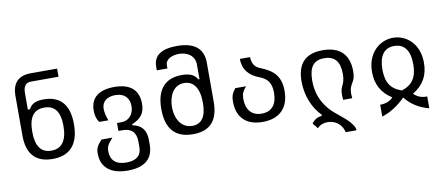

<svg xmlns="http://www.w3.org/2000/svg" viewBox="-80 -1089 3772 1627"><g transform="rotate(-10 1806.0 -276.0)"><path d="M524.4 -259.3Q524.4 -385.7 469.2 -448.2Q414.1 -510.7 306.2 -510.7Q254.9 -510.7 225.3 -495.8Q195.8 -481 178.2 -448.2H161.1V-591.8Q161.1 -677.7 230 -677.7H465.3V-747.6H239.7Q76.7 -747.6 77.6 -578.1V-239.3Q77.6 -120.1 132.8 -60.1Q188 0 296.4 0Q410.2 0 467.3 -65.9Q524.4 -131.8 524.4 -259.3ZM165 -256.8Q165 -350.6 198.5 -396Q231.9 -441.4 300.3 -441.4Q367.7 -441.4 400.9 -396.5Q434.1 -351.6 434.1 -260.7Q434.1 -167 399.9 -119.1Q365.7 -71.3 297.4 -71.3Q165 -71.3 165 -256.8Z M1126.5 22V-16.6Q1126.5 -142.6 1010.7 -163.6V-173.3Q1069.8 -197.3 1096.2 -233.9Q1122.6 -270 1122.6 -330.1Q1122.6 -418 1070.6 -464.1Q1018.6 -510.3 914.1 -510.3Q814.5 -510.3 761.7 -467.8Q709 -425.3 709 -342.3Q709 -281.2 738.3 -240.7H816.9Q805.7 -270.5 800 -296.9Q794.4 -323.2 794.4 -342.8Q794.4 -366.7 803.2 -385.5Q812 -404.3 827.6 -416.5Q842.8 -428.7 864.3 -434.8Q885.7 -440.9 910.6 -440.9Q972.2 -440.9 1004.9 -404.8Q1031.2 -374.5 1031.2 -325.2Q1031.2 -301.3 1024.4 -279.8Q1017.6 -258.3 1003.9 -242.2Q973.1 -205.6 920.9 -205.6H885.3V-137.2H920.9Q1036.6 -137.2 1036.6 -18.6V29.3Q1036.6 83.5 1003.2 110.8Q969.7 138.2 907.2 138.2Q838.9 138.2 804.7 106.7Q770.5 75.2 770.5 17.6Q770.5 -10.7 781.2 -31.7Q786.6 -43 796.9 -56.6Q807.1 -70.3 825.2 -90.3H731.4Q700.2 -57.1 689.5 -33.2Q683.6 -21 681.4 -8.3Q679.2 4.4 679.2 21Q679.2 108.9 735.8 157.2Q794.4 207.5 906.7 207.5Q1014.6 207.5 1070.6 161.1Q1126.5 114.7 1126.5 22Z M1723.6 -241.7V-575.7Q1723.6 -760.3 1497.6 -760.3Q1294.9 -760.3 1294.9 -616.7V-586.4H1386.2V-616.7Q1386.2 -633.8 1395.8 -647.9Q1405.3 -662.1 1421.9 -671.9Q1438 -681.2 1459 -686.3Q1480 -691.4 1502 -691.4Q1527.8 -691.4 1552.2 -684.6Q1576.7 -677.7 1595.2 -664.1Q1638.2 -631.8 1638.2 -575.7V-449.7H1628.4Q1610.8 -481.4 1579.1 -496.1Q1547.4 -510.7 1496.1 -510.7Q1387.7 -510.7 1331.5 -446.8Q1275.4 -382.8 1275.4 -256.3Q1275.4 0 1504.9 0Q1614.7 0 1669.2 -60.1Q1723.6 -120.1 1723.6 -241.7ZM1401.4 -129.4Q1384.3 -154.8 1375.7 -188Q1367.2 -221.2 1367.2 -257.3Q1367.2 -292 1375.5 -325Q1383.8 -357.9 1399.9 -383.3Q1417 -410.2 1443.1 -425.3Q1469.2 -440.4 1503.4 -440.4Q1564.9 -440.4 1598.4 -391.1Q1631.8 -341.8 1631.8 -247.1Q1631.8 -158.2 1601.1 -114.5Q1570.3 -70.8 1510.7 -70.8Q1474.6 -70.8 1447.3 -86.2Q1419.9 -101.6 1401.4 -129.4Z M2274.4 -61.5Q2302.7 -90.3 2316.9 -132.8Q2331.1 -175.3 2331.1 -229Q2331.1 -272 2321.3 -305.9Q2311.5 -339.8 2290.5 -367.7Q2270 -394.5 2236.6 -416Q2203.1 -437.5 2154.8 -456.1Q2093.8 -481 2092.8 -559.6H2004.4Q2005.4 -424.8 2147.9 -375Q2197.3 -355 2218.8 -320.1Q2240.2 -285.2 2240.2 -227.5Q2240.2 -152.3 2206.5 -111.6Q2172.9 -70.8 2107.4 -70.8Q2042 -70.8 2007.8 -111.8Q1974.6 -151.9 1974.6 -221.2Q1974.6 -251.5 1982.9 -272Q1992.2 -294.4 2016.1 -322.3H1923.3Q1899.4 -291.5 1891.6 -268.1Q1884.3 -246.6 1884.3 -213.9Q1884.3 -111.8 1939.5 -57.1Q1995.6 0 2103.5 0Q2215.3 0 2274.4 -61.5Z M2873 207.5Q2873 189 2861.1 168.5Q2849.1 147.9 2827.1 124.5Q2812 108.4 2793.5 92.5Q2774.9 76.7 2744.1 51.3L2725.1 35.6Q2664.1 -12.7 2627 -76.7Q2576.7 -162.1 2576.7 -272.5Q2576.7 -359.4 2608.6 -400.4Q2640.6 -441.4 2708.5 -441.4Q2776.4 -441.4 2809.3 -402.3Q2842.3 -363.3 2842.3 -282.2Q2842.3 -249.5 2835.9 -225.1Q2833.5 -214.8 2829.1 -204.1Q2824.7 -193.4 2819.8 -183.6Q2812.5 -168.5 2809.1 -154.8Q2804.2 -135.3 2804.2 -109.9Q2804.2 -89.4 2807.1 -65.9L2884.8 -66.4Q2882.3 -88.4 2882.3 -103.5Q2882.3 -132.3 2887.9 -150.9Q2893.6 -169.4 2903.8 -187Q2912.6 -202.1 2917.2 -210.9Q2921.9 -219.7 2925.3 -230Q2932.6 -252.9 2932.6 -289.6Q2932.6 -397 2876 -453.6Q2819.3 -510.3 2707 -510.3Q2596.7 -510.3 2541.5 -453.1Q2486.3 -396 2486.3 -280.3Q2486.3 -191.9 2517.1 -112.3Q2547.9 -32.7 2607.9 29.8L2601.6 36.6Q2546.9 43 2516.6 87.4L2554.2 133.8Q2570.3 115.7 2593.3 106.4Q2616.2 97.2 2643.1 97.2Q2666 97.2 2688 104Q2710 110.8 2728.5 124.5Q2769 154.8 2780.3 207.5Z M3311 2.9Q3384.3 97.7 3513.2 131.3V29.3Q3442.9 31.7 3398.4 -14.2Q3468.3 -56.6 3502 -116Q3535.6 -175.3 3535.6 -255.9Q3535.6 -316.9 3517.3 -364.7Q3499 -412.6 3466.3 -446.3Q3435.5 -478 3395.5 -494.4Q3355.5 -510.7 3313 -510.7Q3270 -510.7 3230 -494.1Q3189.9 -477.5 3158.7 -445.8Q3125.5 -412.1 3106.9 -363.8Q3088.4 -315.4 3088.4 -254.4Q3088.4 -97.2 3220.2 -14.2Q3181.2 29.3 3108.4 29.3V131.3Q3216.8 97.2 3311 2.9ZM3209.5 -129.9Q3178.7 -177.2 3178.7 -260.3Q3178.7 -348.1 3211.9 -394.3Q3245.1 -440.4 3310.5 -440.4Q3377 -440.4 3410.6 -394Q3444.3 -347.7 3444.3 -258.8Q3444.3 -177.2 3412.6 -128.9Q3381.3 -80.1 3311 -57.6Q3241.2 -81.1 3209.5 -129.9Z"/></g></svg>

Font: Hack Dev
Style: Regular
Weight: 400
Designer: Christopher Simpkins
Foundry: Christopher Simpkins
Version: Version 2.0315